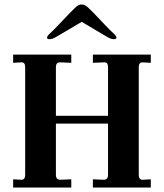

<svg xmlns="http://www.w3.org/2000/svg" viewBox="-20 -842 736 862"><path d="M39 0V-37L76 -35Q93 -35 93 -57V-541Q93 -552 88.5 -557.5Q84 -563 74 -562L39 -560V-597H300V-560L251 -562H249Q231 -562 231 -541V-322H465V-541Q465 -552 460.5 -557.5Q456 -563 446 -562L397 -560V-597H657V-560L622 -562H620Q603 -562 603 -541V-57Q603 -46 607.5 -40Q612 -34 622 -35L657 -37V0H397V-37L446 -35Q465 -35 465 -57V-287H231V-57Q231 -35 251 -35L300 -37V0ZM202 -666Q191 -666 191 -674Q191 -677 199 -687Q211 -699 219 -706Q243 -730 267 -756L290 -780L314 -804Q330 -822 347 -822Q362 -822 380 -804L404 -780L427 -756Q451 -730 475 -706Q483 -699 495 -687Q503 -677 503 -674Q503 -666 491 -666Q478 -666 458 -678L347 -744L235 -678Q216 -666 202 -666Z"/></svg>

Font: UnnaBold
Style: Bold
Weight: 700
Designer: Jorge de Buen Unna
Foundry: Omnibus-Type
Version: Version 2.008;hotconv 1.0.109;makeotfexe 2.5.65596